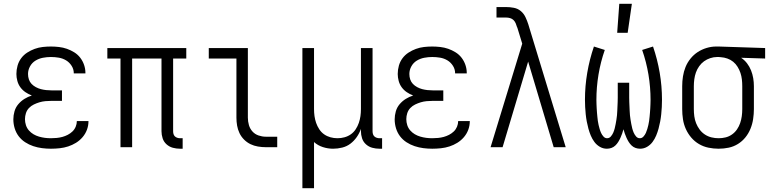

<svg xmlns="http://www.w3.org/2000/svg" viewBox="-20 -772 4040 1007"><path d="M247 8Q224 8 200.5 5Q177 2 154.5 -5.5Q132 -13 112 -26Q92 -39 78 -57.5Q64 -76 57 -99Q50 -122 50 -146Q50 -167 56 -188Q62 -209 76 -225.5Q90 -242 108.5 -253.5Q127 -265 147 -271Q129 -278 113.5 -288.5Q98 -299 87 -314Q76 -329 71 -347.5Q66 -366 66 -384Q66 -406 72 -427.5Q78 -449 91 -466.5Q104 -484 122.5 -496Q141 -508 161.5 -515.5Q182 -523 203.5 -525.5Q225 -528 247 -528Q268 -528 289.5 -525.5Q311 -523 331 -516Q351 -509 369.5 -497.5Q388 -486 401 -469Q414 -452 421 -431.5Q428 -411 428 -390V-387H367V-388Q367 -409 355.5 -427Q344 -445 326.5 -455.5Q309 -466 288.5 -469.5Q268 -473 247 -473Q226 -473 205 -469Q184 -465 166 -454Q148 -443 137.5 -424Q127 -405 127 -384Q127 -369 131.5 -355.5Q136 -342 145.5 -332Q155 -322 168 -315Q181 -308 194.5 -304.5Q208 -301 222 -299.5Q236 -298 250 -298H305V-243H250Q234 -243 218 -241.5Q202 -240 187 -235.5Q172 -231 157.5 -224Q143 -217 132 -205.5Q121 -194 116 -178.5Q111 -163 111 -147Q111 -131 116 -115.5Q121 -100 131.5 -88Q142 -76 155.5 -68Q169 -60 184.5 -55.5Q200 -51 215.5 -49Q231 -47 247 -47Q262 -47 277.5 -48.5Q293 -50 307.5 -54Q322 -58 335.5 -65Q349 -72 360 -82.5Q371 -93 377 -107.5Q383 -122 383 -137H444V-136Q444 -113 436 -91.5Q428 -70 413 -52.5Q398 -35 378.5 -23Q359 -11 337.5 -4Q316 3 293 5.5Q270 8 247 8Z M924 8Q905 8 886.5 3Q868 -2 853.5 -15Q839 -28 833 -46.5Q827 -65 827 -84V-465H673V0H612V-465H543V-520H957V-465H888V-84Q888 -76 890 -69Q892 -62 897 -57Q902 -52 909.5 -49.5Q917 -47 924 -47H938V8Z M1374 0Q1354 0 1333 -3.5Q1312 -7 1293.5 -16Q1275 -25 1260 -40Q1245 -55 1236 -74Q1227 -93 1223.5 -113.5Q1220 -134 1220 -155V-465H1075V-520H1280V-155Q1280 -135 1285.5 -116Q1291 -97 1304 -82.5Q1317 -68 1336 -61.5Q1355 -55 1374 -55H1434V0Z M1566 215V-520H1627V-200Q1627 -181 1629.5 -163Q1632 -145 1638 -127.5Q1644 -110 1654.5 -94Q1665 -78 1680 -67.5Q1695 -57 1713 -52Q1731 -47 1750 -47Q1769 -47 1787 -52Q1805 -57 1820 -67.5Q1835 -78 1845.5 -94Q1856 -110 1862 -127.5Q1868 -145 1870.5 -163Q1873 -181 1873 -200V-520H1934V-84Q1934 -76 1936 -69Q1938 -62 1943 -57Q1948 -52 1955.5 -49.5Q1963 -47 1970 -47H1984V8H1970Q1951 8 1932.5 3Q1914 -2 1899.5 -15Q1885 -28 1879 -46.5Q1873 -65 1873 -84V-96Q1865 -73 1851 -53Q1837 -33 1818 -18.5Q1799 -4 1775 2Q1751 8 1727 8Q1700 8 1673.5 -0.5Q1647 -9 1627 -27V215Z M2247 8Q2224 8 2200.5 5Q2177 2 2154.5 -5.5Q2132 -13 2112 -26Q2092 -39 2078 -57.5Q2064 -76 2057 -99Q2050 -122 2050 -146Q2050 -167 2056 -188Q2062 -209 2076 -225.5Q2090 -242 2108.5 -253.5Q2127 -265 2147 -271Q2129 -278 2113.5 -288.5Q2098 -299 2087 -314Q2076 -329 2071 -347.5Q2066 -366 2066 -384Q2066 -406 2072 -427.5Q2078 -449 2091 -466.5Q2104 -484 2122.5 -496Q2141 -508 2161.5 -515.5Q2182 -523 2203.5 -525.5Q2225 -528 2247 -528Q2268 -528 2289.5 -525.5Q2311 -523 2331 -516Q2351 -509 2369.5 -497.5Q2388 -486 2401 -469Q2414 -452 2421 -431.5Q2428 -411 2428 -390V-387H2367V-388Q2367 -409 2355.5 -427Q2344 -445 2326.5 -455.5Q2309 -466 2288.5 -469.5Q2268 -473 2247 -473Q2226 -473 2205 -469Q2184 -465 2166 -454Q2148 -443 2137.5 -424Q2127 -405 2127 -384Q2127 -369 2131.5 -355.5Q2136 -342 2145.5 -332Q2155 -322 2168 -315Q2181 -308 2194.5 -304.5Q2208 -301 2222 -299.5Q2236 -298 2250 -298H2305V-243H2250Q2234 -243 2218 -241.5Q2202 -240 2187 -235.5Q2172 -231 2157.5 -224Q2143 -217 2132 -205.5Q2121 -194 2116 -178.5Q2111 -163 2111 -147Q2111 -131 2116 -115.5Q2121 -100 2131.5 -88Q2142 -76 2155.5 -68Q2169 -60 2184.5 -55.5Q2200 -51 2215.5 -49Q2231 -47 2247 -47Q2262 -47 2277.5 -48.5Q2293 -50 2307.5 -54Q2322 -58 2335.5 -65Q2349 -72 2360 -82.5Q2371 -93 2377 -107.5Q2383 -122 2383 -137H2444V-136Q2444 -113 2436 -91.5Q2428 -70 2413 -52.5Q2398 -35 2378.5 -23Q2359 -11 2337.5 -4Q2316 3 2293 5.5Q2270 8 2247 8Z M2553 0 2719 -543 2693 -628 2692 -629Q2689 -639 2685 -649Q2681 -659 2673.5 -666.5Q2666 -674 2655.5 -677Q2645 -680 2635 -680H2584V-735H2635Q2655 -735 2675.5 -731Q2696 -727 2711.5 -714Q2727 -701 2736 -682Q2745 -663 2751 -644L2757 -624L2947 0H2884L2750 -449L2616 0Z M3217 -600 3228 -752H3294L3272 -600ZM3163 8Q3143 8 3126 -2Q3109 -12 3097.5 -27.5Q3086 -43 3078.5 -61Q3071 -79 3066 -97.5Q3061 -116 3057.5 -134.5Q3054 -153 3052 -172.5Q3050 -192 3049 -211Q3048 -230 3048 -249Q3048 -320 3060 -390.5Q3072 -461 3095 -528L3152 -510Q3130 -447 3119 -381Q3108 -315 3108 -248Q3108 -237 3108.5 -226Q3109 -215 3109.5 -204Q3110 -193 3111 -182Q3112 -171 3113 -160Q3114 -149 3115.5 -138Q3117 -127 3119.5 -116.5Q3122 -106 3125 -95.5Q3128 -85 3132.5 -75Q3137 -65 3145 -56Q3153 -47 3164 -47Q3176 -47 3184 -56.5Q3192 -66 3196.5 -76.5Q3201 -87 3204 -98.5Q3207 -110 3209 -121.5Q3211 -133 3213 -144.5Q3215 -156 3216 -167.5Q3217 -179 3217.5 -190.5Q3218 -202 3218.5 -213.5Q3219 -225 3219.5 -236.5Q3220 -248 3220 -260V-338H3280V-260Q3280 -248 3280.5 -236.5Q3281 -225 3281.5 -213.5Q3282 -202 3282.5 -190.5Q3283 -179 3284 -167.5Q3285 -156 3287 -144.5Q3289 -133 3291 -121.5Q3293 -110 3296 -98.5Q3299 -87 3303.5 -76.5Q3308 -66 3316 -56.5Q3324 -47 3336 -47Q3347 -47 3355 -56Q3363 -65 3367.5 -75Q3372 -85 3375 -95.5Q3378 -106 3380.5 -116.5Q3383 -127 3384.5 -138Q3386 -149 3387 -160Q3388 -171 3389 -182Q3390 -193 3390.5 -204Q3391 -215 3391.5 -226Q3392 -237 3392 -248Q3392 -315 3381 -381Q3370 -447 3348 -510L3405 -528Q3428 -461 3440 -390.5Q3452 -320 3452 -249Q3452 -230 3451 -211Q3450 -192 3448 -172.5Q3446 -153 3442.5 -134.5Q3439 -116 3434 -97.5Q3429 -79 3421.5 -61Q3414 -43 3402.5 -27.5Q3391 -12 3374 -2Q3357 8 3337 8Q3325 8 3313.5 4Q3302 0 3293 -8.5Q3284 -17 3277.5 -27.5Q3271 -38 3266 -49Q3261 -60 3257 -71.5Q3253 -83 3250 -94Q3247 -83 3243 -71.5Q3239 -60 3234 -49Q3229 -38 3222.5 -27.5Q3216 -17 3207 -8.5Q3198 0 3186.5 4Q3175 8 3163 8Z M3749 8Q3722 8 3695.5 2.5Q3669 -3 3646 -16.5Q3623 -30 3605.5 -50.5Q3588 -71 3577 -95.5Q3566 -120 3562 -146.5Q3558 -173 3558 -200V-320Q3558 -346 3562 -371.5Q3566 -397 3575.5 -420.5Q3585 -444 3601.5 -464.5Q3618 -485 3639.5 -499Q3661 -513 3686 -520.5Q3711 -528 3736 -528H3750L3993 -520V-465L3867 -469Q3885 -457 3898 -440Q3911 -423 3919 -403Q3927 -383 3930.5 -362Q3934 -341 3934 -320V-200Q3934 -174 3930 -147.5Q3926 -121 3916 -96.5Q3906 -72 3889.5 -51.5Q3873 -31 3850.5 -17Q3828 -3 3802 2.5Q3776 8 3749 8ZM3749 -47Q3768 -47 3786 -51.5Q3804 -56 3819.5 -67Q3835 -78 3845.5 -93.5Q3856 -109 3862 -126.5Q3868 -144 3870.5 -162.5Q3873 -181 3873 -200V-320Q3873 -338 3871 -355.5Q3869 -373 3863.5 -389.5Q3858 -406 3848.5 -421.5Q3839 -437 3825.5 -448Q3812 -459 3795 -465Q3778 -471 3761 -472L3750 -473H3741Q3723 -473 3705 -467Q3687 -461 3672.5 -450.5Q3658 -440 3647 -424.5Q3636 -409 3630 -392Q3624 -375 3621.5 -356.5Q3619 -338 3619 -320V-200Q3619 -181 3621.5 -162Q3624 -143 3631 -125.5Q3638 -108 3649.5 -92.5Q3661 -77 3677 -66.5Q3693 -56 3711.5 -51.5Q3730 -47 3749 -47Z"/></svg>

Font: Iosevka SS18 Light
Style: Regular
Weight: 300
Monospace: yes
Designer: Belleve Invis
Foundry: Belleve Invis
Version: Version 25.1.1; ttfautohint (v1.8.4)